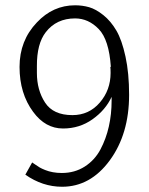

<svg xmlns="http://www.w3.org/2000/svg" viewBox="-20 -692 565 729"><path d="M54.2 -438Q54.2 -538.1 120.1 -606.9Q181.2 -671.9 265.1 -671.9Q293 -671.9 318.6 -664.6Q344.2 -657.2 372.6 -634.5Q400.9 -611.8 421.9 -575.9Q442.9 -540 456.5 -477.1Q470.2 -414.1 470.2 -332Q470.2 -183.1 396.7 -83Q323.2 17.1 215.8 17.1Q141.6 17.1 76.2 -28.8L102.1 -75.2L112.8 -67.9Q124 -60.1 131.1 -55.9Q138.2 -51.8 151.6 -46.4Q165 -41 180.9 -38.1Q196.8 -35.2 214.8 -35.2Q263.7 -35.2 301.8 -59.6Q339.8 -84 361.3 -124.5Q382.8 -165 393.3 -211.9Q403.8 -258.8 403.8 -310.1V-324.2Q380.9 -274.4 331.5 -239.3Q282.2 -204.1 219.2 -204.1Q152.3 -204.1 106 -267.1Q54.2 -336.9 54.2 -438ZM120.1 -415Q120.1 -350.1 151.1 -302.5Q182.1 -254.9 254.9 -254.9Q317.9 -254.9 358.9 -302.5Q399.9 -350.1 399.9 -415Q399.9 -430.2 398.9 -438H400.9Q394 -541 355 -581.5Q315.9 -622.1 265.1 -622.1Q194.3 -622.1 153.8 -569.8Q119.6 -525.9 120.1 -440.9Z"/></svg>

Font: CMU Bright
Style: Roman
Weight: 500
Version: Version 0.7.0